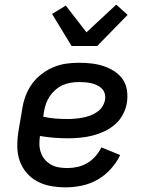

<svg xmlns="http://www.w3.org/2000/svg" viewBox="-20 -798 640 826"><path d="M263 8Q231 8 199.5 2.5Q168 -3 141.5 -17Q115 -31 95 -54Q75 -77 65 -105.5Q55 -134 54.5 -166.5Q54 -199 59 -231L76 -331Q80 -358 90 -385Q100 -412 117 -436Q134 -460 158 -478.5Q182 -497 209 -508.5Q236 -520 263.5 -524Q291 -528 319 -528Q346 -528 373 -525Q400 -522 424.5 -514Q449 -506 471 -492Q493 -478 507.5 -457.5Q522 -437 526 -410.5Q530 -384 526 -356Q522 -331 509 -306Q496 -281 474.5 -262.5Q453 -244 428 -232.5Q403 -221 377 -214.5Q351 -208 324.5 -205.5Q298 -203 273 -203Q242 -203 211.5 -205.5Q181 -208 152 -213Q149 -195 149.5 -176.5Q150 -158 156 -141Q162 -124 173.5 -111Q185 -98 200 -89.5Q215 -81 233.5 -78Q252 -75 270 -75Q292 -75 314 -80Q336 -85 355.5 -96.5Q375 -108 390.5 -125.5Q406 -143 416 -164L497 -131Q482 -99 456.5 -71Q431 -43 399.5 -25Q368 -7 332.5 0.5Q297 8 263 8ZM273 -286Q288 -286 304 -287.5Q320 -289 336 -292Q352 -295 367 -300.5Q382 -306 396.5 -315.5Q411 -325 420 -339Q429 -353 432 -369Q434 -383 430.5 -395.5Q427 -408 418 -417Q409 -426 397 -431.5Q385 -437 372.5 -440Q360 -443 346 -444Q332 -445 318 -445Q301 -445 283.5 -442Q266 -439 249.5 -431.5Q233 -424 218.5 -411.5Q204 -399 194 -384Q184 -369 178 -352Q172 -335 169 -317L166 -296Q191 -290 218 -288Q245 -286 273 -286ZM288 -600 204 -738 263 -774 352 -659 480 -778 529 -734 398 -600Z"/></svg>

Font: Iosevka Medium Extended
Style: Italic
Weight: 500
Width: 7
Italic angle: -9°
Monospace: yes
Designer: Belleve Invis
Foundry: Belleve Invis
Version: Version 32.5.0; ttfautohint (v1.8.4)